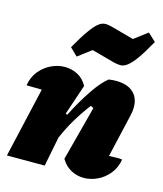

<svg xmlns="http://www.w3.org/2000/svg" viewBox="-116 -861 813 957"><g transform="rotate(15 290.5 -383.0)"><path d="M8 0 91 -362Q66 -362 12 -363Q19 -407 44 -437.5Q69 -468 103.5 -484.5Q138 -501 174 -501Q209 -501 240 -485Q271 -469 290 -434L237 -277L246 -274Q285 -351 326 -411.5Q367 -472 400 -497Q420 -500 438 -500Q495 -500 526 -472.5Q557 -445 557 -395Q557 -374 551 -350L500 -129Q526 -130 539 -130.5Q552 -131 568 -129Q561 -86 536 -55Q511 -24 476.5 -7.5Q442 9 405 9Q371 9 340 -7.5Q309 -24 289 -58L363 -339Q356 -344 348 -347Q313 -301 284.5 -253.5Q256 -206 233 -152L203 0ZM216 -566 177 -604Q211 -664 234.5 -697Q258 -730 275.5 -744.5Q293 -759 309 -760Q325 -761 344 -756L464 -723L533 -775L574 -737Q539 -674 514.5 -640.5Q490 -607 472 -594Q454 -581 438.5 -581Q423 -581 406 -585L285 -618Z"/></g></svg>

Font: Piazzolla Black
Style: Italic
Weight: 900
Italic angle: -11.3°
Designer: Juan Pablo del Peral
Foundry: Huerta Tipografica
Version: Version 1.330